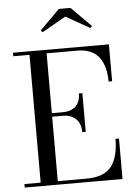

<svg xmlns="http://www.w3.org/2000/svg" viewBox="-63 -1017 744 1064"><g transform="rotate(-5 309.0 -485.0)"><path d="M336.9 -924.3 205.1 -849.1 194.8 -859.4 305.2 -969.7H370.1L480 -859.4L470.2 -849.1ZM375 -278.3Q375 -326.7 347.7 -352.3Q320.3 -377.9 275.9 -377.9H216.3V-19.5H376Q474.1 -19.5 514.6 -71.5Q555.2 -123.5 555.2 -225.1H574.7V0H30.8V-19.5H121.1V-730.5H30.8V-750H564.5V-544.9H544.9Q544.9 -586.4 536.4 -619.1Q527.8 -651.9 509.8 -677.5Q491.7 -703.1 460.7 -716.8Q429.7 -730.5 386.7 -730.5H216.3V-397.5H275.9Q321.3 -397.5 348.1 -421.1Q375 -444.8 375 -493.2H394.5V-278.3Z"/></g></svg>

Font: Bodoni* 11pt
Style: Regular
Weight: 400
Version: Version 2.3